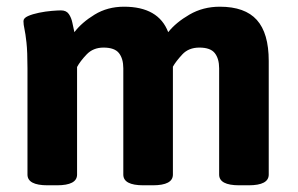

<svg xmlns="http://www.w3.org/2000/svg" viewBox="-20 -551 888 573"><path d="M122 2Q62 2 62 -30V-347Q62 -397 59 -424Q56 -451 53 -464.5Q50 -478 50 -488Q50 -497 63.5 -503Q77 -509 96.5 -513Q116 -517 134.5 -518.5Q153 -520 162 -520Q178 -520 185.5 -509Q193 -498 196 -483Q199 -468 202 -455Q224 -484 262.5 -507.5Q301 -531 350 -531Q453 -531 482 -455Q505 -484 545.5 -507.5Q586 -531 636 -531Q711 -531 746.5 -491.5Q782 -452 782 -369V-30Q782 2 722 2H694Q634 2 634 -30V-347Q634 -376 621 -392.5Q608 -409 575 -409Q543 -409 524 -388.5Q505 -368 496 -352V-30Q496 2 436 2H408Q348 2 348 -30V-347Q348 -376 335 -392.5Q322 -409 289 -409Q258 -409 238.5 -388.5Q219 -368 210 -351V-30Q210 2 150 2Z"/></svg>

Font: Asap
Style: Bold
Weight: 700
Designer: Pablo Cosgaya
Foundry: Omnibus-Type
Version: Version 3.001; ttfautohint (v1.8.3)